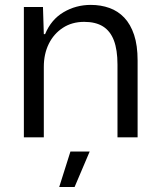

<svg xmlns="http://www.w3.org/2000/svg" viewBox="-20 -553 640 773"><path d="M76.1 0V-524.7H153L156.4 -415.7H161.6Q185.9 -474.3 235.8 -503.8Q285.7 -533.3 345.4 -533.3Q386.1 -533.3 420.6 -520.9Q455.1 -508.6 480.4 -481.9Q505.7 -455.1 519.9 -412.6Q534 -370.1 534 -309.4V0H453V-293.1Q453 -352 438.6 -390.1Q424.1 -428.1 394.6 -446.6Q365.1 -465 319 -465Q269.7 -465 233.1 -441Q196.4 -417 176.4 -376.4Q156.4 -335.7 156.4 -283.7V0ZM218.4 199.9 263.6 57H341.1L280.3 199.9Z"/></svg>

Font: Mona Sans ExtraLight
Style: Regular
Weight: 200
Designer: Deni Anggara
Foundry: GitHub
Version: Version 2.000